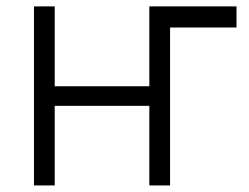

<svg xmlns="http://www.w3.org/2000/svg" viewBox="-20 -565 758 585"><path d="M700.6 -545.5V-481.2H498.2V0H435V-242.5H146.7V0H83.5V-545.5H146.7V-302.2H435V-545.5Z"/></svg>

Font: Inter Light BETA
Style: Regular
Weight: 300
Designer: Rasmus Andersson
Foundry: rsms
Version: Version 3.011;git-f93a4a705